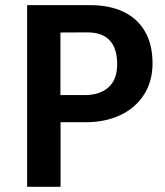

<svg xmlns="http://www.w3.org/2000/svg" viewBox="-20 -720 636 740"><path d="M84.5 -700.2H327.1Q401.9 -700.2 455.8 -674.6Q509.8 -648.9 538.8 -598.6Q567.9 -548.3 567.9 -476.1Q567.9 -406.7 535.2 -355.5Q502.4 -304.2 444.3 -276.6Q386.2 -249 311.5 -249H213.4V0H84.5ZM305.7 -353.5Q364.7 -353.5 398.2 -383.5Q431.6 -413.6 431.6 -472.2Q431.6 -595.2 316.4 -595.2L212.9 -594.7V-353.5Z"/></svg>

Font: Selawik Semibold
Style: Regular
Weight: 600
Designer: Aaron Bell
Foundry: Microsoft Corporation
Version: Version 1.01